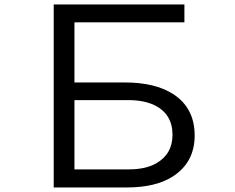

<svg xmlns="http://www.w3.org/2000/svg" viewBox="-20 -805 1040 850"><path d="M217.8 -785.2H796.4V-706.1H309.6V-439.9H533.7Q665.5 -439.9 745.6 -389.2Q841.8 -327.6 841.8 -205.1Q841.8 -85.4 743.7 -22.9Q668.5 24.9 540.5 24.9H217.8ZM309.6 -361.8V-55.2H551.8Q623.5 -55.2 670.9 -81.5Q743.7 -122.6 743.7 -208.5Q743.7 -300.3 663.6 -339.4Q616.7 -361.8 548.3 -361.8Z"/></svg>

Font: BIZ UDPGothic
Style: Regular
Weight: 400
Designer: TypeBank Co., Ltd.
Foundry: Morisawa Inc.
Version: Version 1.051